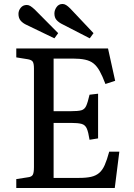

<svg xmlns="http://www.w3.org/2000/svg" viewBox="-20 -947 674 967"><path d="M62 0V-45L120 -54Q139 -56 145 -66.5Q151 -77 151 -105V-602Q151 -628 144.5 -637Q138 -646 118 -649L62 -658V-703H524L560 -540L511 -524Q496 -564 482 -589Q468 -614 451 -627.5Q434 -641 408.5 -646.5Q383 -652 347 -652H250V-387H337Q373 -387 389.5 -391.5Q406 -396 414 -413.5Q422 -431 431 -470L474 -475V-250L431 -243Q425 -282 417 -300Q409 -318 391 -323Q373 -328 337 -328H250V-51H379Q415 -51 439 -56.5Q463 -62 479.5 -76Q496 -90 507.5 -116Q519 -142 530 -183H581L558 0ZM432 -754 296 -824Q277 -833 265.5 -845.5Q254 -858 254 -879Q254 -896 265 -911.5Q276 -927 295 -927Q304 -927 313 -921.5Q322 -916 334 -904L451 -780ZM254 -754 115 -821Q95 -830 84 -843Q73 -856 73 -877Q73 -894 84.5 -908Q96 -922 115 -922Q124 -922 133 -916.5Q142 -911 155 -899L273 -780Z"/></svg>

Font: Literata 18pt
Style: Regular
Weight: 400
Designer: Latin by Veronika Burian and Jose Scaglione. Greek by Irene Vlachou. Cyrillic by Vera Evstafieva.
Foundry: TypeTogether
Version: Version 3.103;gftools[0.9.29]